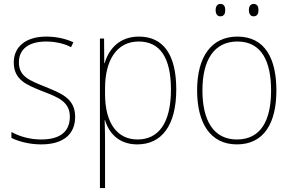

<svg xmlns="http://www.w3.org/2000/svg" viewBox="-20 -724 1480 976"><path d="M362 -130C362 -226 287 -251 207 -284C132 -315 76 -334 76 -407C76 -477 130 -513 215 -513C260 -513 310 -502 341 -484L353 -509C317 -526 269 -538 215 -538C110 -538 50 -485 50 -407C50 -317 116 -292 199 -259C277 -229 335 -206 335 -131C335 -59 291 -15 189 -15C134 -15 82 -29 38 -53V-23C70 -7 125 10 189 10C305 10 362 -44 362 -130Z M686 -538C585 -538 532 -472 512 -403H510L509 -528H488V232H514V-4C514 -42 513 -80 512 -113H514C533 -49 583 10 678 10C801 10 876 -85 876 -269C876 -447 810 -538 686 -538ZM685 -513C794 -513 849 -430 849 -269C849 -93 782 -15 679 -15C579 -15 514 -94 514 -246V-275C514 -419 574 -513 685 -513Z M1076 -673C1076 -656 1083 -641 1100 -641C1119 -641 1125 -655 1125 -673C1125 -690 1119 -704 1100 -704C1083 -704 1076 -689 1076 -673ZM1245 -673C1245 -656 1252 -641 1269 -641C1288 -641 1294 -655 1294 -673C1294 -690 1288 -704 1269 -704C1252 -704 1245 -689 1245 -673ZM1385 -264C1385 -423 1329 -538 1187 -538C1055 -538 982 -436 982 -265C982 -97 1050 10 1184 10C1321 10 1385 -97 1385 -264ZM1009 -265C1009 -421 1070 -513 1187 -513C1312 -513 1358 -408 1358 -264C1358 -110 1305 -15 1184 -15C1065 -15 1009 -112 1009 -265Z"/></svg>

Font: Noto Sans Gujarati SemiCondensed Thin
Style: Regular
Weight: 100
Width: 4
Designer: Jelle Bosma - Monotype Design Team, Universal Thirst
Foundry: Monotype Imaging Inc.
Version: Version 2.106